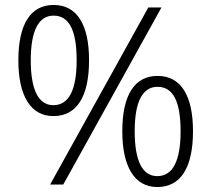

<svg xmlns="http://www.w3.org/2000/svg" viewBox="-20 -744 852 774"><path d="M196 -724C103 -724 54 -646 54 -501C54 -357 104 -276 195 -276C290 -276 339 -355 339 -501C339 -644 291 -724 196 -724ZM631 -714H578L182 0H235ZM196 -681C260 -681 289 -619 289 -501C289 -382 258 -320 195 -320C135 -320 104 -382 104 -501C104 -621 136 -681 196 -681ZM615 -438C522 -438 473 -360 473 -215C473 -71 523 10 614 10C709 10 758 -69 758 -215C758 -358 710 -438 615 -438ZM615 -394C679 -394 708 -333 708 -215C708 -96 677 -34 614 -34C554 -34 523 -95 523 -215C523 -335 555 -394 615 -394Z"/></svg>

Font: Noto Sans Myanmar UI Light
Style: Regular
Weight: 300
Designer: Monotype Design Team
Foundry: Monotype Imaging Inc.
Version: Version 2.103